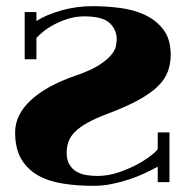

<svg xmlns="http://www.w3.org/2000/svg" viewBox="-20 -533 609 622"><path d="M491 -104H529V57H491V7Q473 17 449.5 28Q426 39 399 48Q372 57 342.5 63Q313 69 282 69Q229 69 182.5 61.5Q136 54 102 34.5Q68 15 48.5 -18.5Q29 -52 29 -104Q29 -161 79.5 -208Q130 -255 222 -287Q272 -304 299 -321Q326 -338 339.5 -354Q353 -370 355.5 -383.5Q358 -397 358 -407Q358 -437 335 -458.5Q312 -480 253 -480Q225 -480 200 -472Q175 -464 154.5 -453Q134 -442 119.5 -430Q105 -418 98 -410V-341H60V-494H98V-465Q129 -485 178 -499Q227 -513 280 -513Q325 -513 370.5 -507Q416 -501 452 -483.5Q488 -466 510.5 -435.5Q533 -405 533 -356Q533 -327 524 -302Q515 -277 492.5 -254.5Q470 -232 430.5 -210Q391 -188 330 -165Q290 -150 264 -135.5Q238 -121 223 -106Q208 -91 202 -74.5Q196 -58 196 -38Q196 -15 204.5 -0.5Q213 14 227 22.5Q241 31 259 34Q277 37 295 37Q330 37 364 25.5Q398 14 425.5 -1Q453 -16 471 -30.5Q489 -45 491 -51Z"/></svg>

Font: Cafe24 ClassicType
Style: Regular
Weight: 400
Designer: Cafe24 thkim, hmlim, mnelim & 4IR
Foundry: Cafe24
Version: Version 1.000